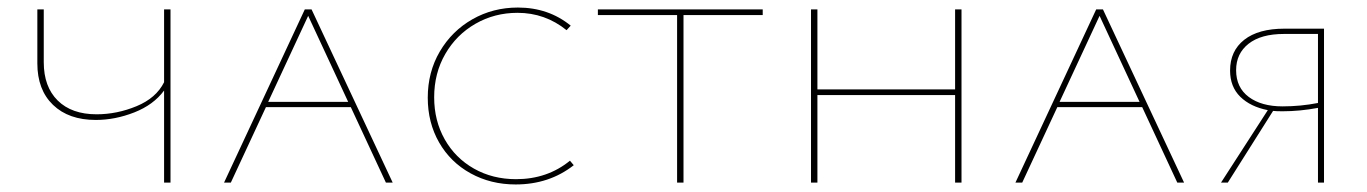

<svg xmlns="http://www.w3.org/2000/svg" viewBox="-20 -484 3624 509"><path d="M432 -459V0H415V-244Q387 -206 336 -186Q285 -166 234 -166Q162 -166 120.5 -206Q79 -246 79 -316V-459H96V-319Q96 -254 133 -217.5Q170 -181 236 -181Q290 -181 342 -202.5Q394 -224 415 -266V-459Z M910 -200H685L592 0H574L788 -459H806L1021 0H1003ZM903 -214 797 -442 691 -214Z M1114 -225Q1114 -293 1146 -347.5Q1178 -402 1232.5 -433Q1287 -464 1353 -464Q1434 -464 1493 -416L1482 -404Q1425 -450 1352 -450Q1291 -450 1240.5 -421Q1190 -392 1160.5 -341Q1131 -290 1131 -226Q1131 -164 1159 -114.5Q1187 -65 1236.5 -37Q1286 -9 1348 -9Q1431 -9 1491 -58L1501 -46Q1436 5 1347 5Q1281 5 1227.5 -24.5Q1174 -54 1144 -106.5Q1114 -159 1114 -225Z M2002 -444H1792V0H1775V-444H1565V-459H2002Z M2529 -459V0H2512V-232H2147V0H2130V-459H2147V-247H2512V-459Z M3008 -200H2783L2690 0H2672L2886 -459H2904L3119 0H3101ZM3001 -214 2895 -442 2789 -214Z M3490 -408V0H3474V-198Q3426 -189 3380 -189Q3363 -189 3355 -190L3235 0H3217L3341 -192Q3295 -201 3268 -227.5Q3241 -254 3241 -297Q3241 -349 3278.5 -378.5Q3316 -408 3385 -408ZM3474 -211V-394H3384Q3323 -394 3290 -368Q3257 -342 3257 -298Q3257 -252 3290.5 -227Q3324 -202 3380 -202Q3428 -202 3474 -211Z"/></svg>

Font: Ysabeau SC Thin
Style: Regular
Weight: 200
Designer: Christian Thalmann (Catharsis Fonts)
Version: Version 0.003